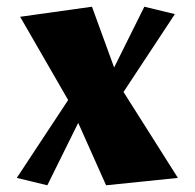

<svg xmlns="http://www.w3.org/2000/svg" viewBox="-20 -530 580 572"><path d="M30 0 183 -232 40 -480 254 -510 320 -329 410 -510 501 -488 348 -256 510 0 296 22 213 -164 121 22Z"/></svg>

Font: Joti One
Style: Regular
Weight: 400
Designer: Eduardo Rodriguez Tunni
Foundry: Eduardo Rodriguez Tunni
Version: Version 1.001